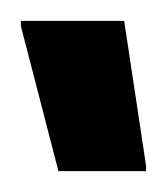

<svg xmlns="http://www.w3.org/2000/svg" viewBox="-20 -729 160 184"><path d="M36 -565 0 -704V-709H99L120 -570V-565Z"/></svg>

Font: Saira Ultra Condensed
Style: Bold
Weight: 700
Width: 1
Designer: Hector Gatti with collaboration of the Omnibus-Type team
Foundry: Omnibus-Type
Version: Version 1.001; ttfautohint (v1.8)